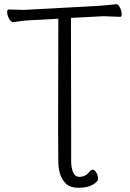

<svg xmlns="http://www.w3.org/2000/svg" viewBox="-20 -730 617 912"><path d="M551 -650 471 -653 317 -645 318 -103V36Q318 68 327.5 89Q337 110 356 110Q386 110 404 87Q412 76 420.5 76Q429 76 437.5 90Q446 104 446 118.5Q446 133 420.5 147.5Q395 162 354 162Q313 162 293 142Q257 108 257 35L256 -105L257 -641L126 -634Q101 -633 77.5 -629.5Q54 -626 43 -625H42Q32 -625 23 -641.5Q14 -658 14 -673Q14 -685 22 -685L93 -683L447 -702Q519 -708 530 -710H533Q542 -710 550 -693.5Q558 -677 558 -662Q558 -650 551 -650Z"/></svg>

Font: Moon Stars Kai T Light
Style: Regular
Weight: 300
Designer: GuiWonder
Version: Version 1.101